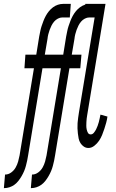

<svg xmlns="http://www.w3.org/2000/svg" viewBox="-76 -755 596 990"><path d="M-56 215 -50 145H-49Q-33 145 -18.5 134.5Q-4 124 4.5 109Q13 94 17.5 78Q22 62 25 46L99 -403H50L55 -473H111L126 -566Q129 -580 131.5 -593.5Q134 -607 138.5 -620.5Q143 -634 148 -647Q153 -660 160 -673Q167 -686 176.5 -697.5Q186 -709 197.5 -717.5Q209 -726 222.5 -730.5Q236 -735 250 -735H289L284 -665H245Q234 -665 222.5 -659Q211 -653 203 -643.5Q195 -634 189.5 -623Q184 -612 180 -601Q176 -590 173 -578Q170 -566 169 -555L155 -473H242L237 -403H143L69 46Q67 60 64 73.5Q61 87 57.5 100.5Q54 114 48.5 127Q43 140 35.5 153Q28 166 19 177.5Q10 189 -1.5 197.5Q-13 206 -27 210.5Q-41 215 -54 215ZM83 215 89 145H90Q106 145 120.5 134.5Q135 124 143.5 109Q152 94 156.5 78Q161 62 164 46L238 -403H189L194 -473H250L265 -566Q268 -580 270.5 -593.5Q273 -607 277.5 -620.5Q282 -634 287 -647Q292 -660 299 -673Q306 -686 315.5 -697.5Q325 -709 336.5 -717.5Q348 -726 361.5 -730.5Q375 -735 389 -735H428L423 -665H384Q373 -665 361.5 -659Q350 -653 342 -643.5Q334 -634 328.5 -623Q323 -612 319 -601Q315 -590 312 -578Q309 -566 308 -555L294 -473H344L338 -403H282L208 46Q206 60 203 73.5Q200 87 196.5 100.5Q193 114 187.5 127Q182 140 174.5 153Q167 166 158 177.5Q149 189 137.5 197.5Q126 206 112 210.5Q98 215 85 215ZM380 8Q367 8 356.5 1Q346 -6 339 -17Q332 -28 329.5 -41Q327 -54 325.5 -67Q324 -80 323.5 -93.5Q323 -107 324 -120.5Q325 -134 327 -148Q329 -162 331 -175L412 -665H359L364 -735H468L374 -164Q372 -154 371 -144.5Q370 -135 369.5 -125.5Q369 -116 369 -106.5Q369 -97 371 -87.5Q373 -78 377.5 -70Q382 -62 392 -62Q401 -62 408 -70.5Q415 -79 419.5 -88Q424 -97 427.5 -106.5Q431 -116 433.5 -125.5Q436 -135 438 -144.5Q440 -154 442 -164L478 -154Q476 -138 471.5 -122Q467 -106 462 -90.5Q457 -75 450.5 -59Q444 -43 434.5 -29Q425 -15 410.5 -3.5Q396 8 380 8Z"/></svg>

Font: Iosevka Fixed
Style: Italic
Weight: 400
Italic angle: -9°
Monospace: yes
Designer: Belleve Invis
Foundry: Belleve Invis
Version: Version 33.2.4